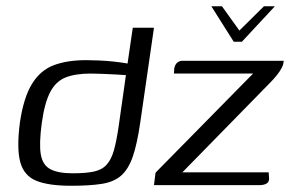

<svg xmlns="http://www.w3.org/2000/svg" viewBox="-20 -594 930 616"><path d="M658 -574H692L748 -496L827 -574H862L756 -460H730ZM208 2Q136 2 96.5 -14Q57 -30 45 -74Q33 -118 44 -202Q56 -282 83 -325.5Q110 -369 153 -385Q196 -401 256 -401Q273 -401 297 -400Q321 -399 344 -396.5Q367 -394 385 -391Q403 -388 409 -385L387 -375L406 -505H474L430 -201Q420 -132 406 -91.5Q392 -51 368.5 -30.5Q345 -10 306 -4Q267 2 208 2ZM213 -38Q255 -38 281 -43.5Q307 -49 322 -65.5Q337 -82 345.5 -112Q354 -142 361 -191L384 -353Q373 -354 352.5 -355Q332 -356 310 -357Q288 -358 271 -358Q222 -358 190.5 -345.5Q159 -333 141 -298.5Q123 -264 114 -199Q105 -132 111 -98Q117 -64 142 -51Q167 -38 213 -38ZM565 -41H842L843 -26Q845 -12 836.5 -6Q828 0 812 0H474L479 -40L792 -358H538L539 -374Q541 -386 548 -392.5Q555 -399 566 -399H890Q890 -388 884 -376.5Q878 -365 868 -352.5Q858 -340 845 -327Z"/></svg>

Font: Genos
Style: Italic
Weight: 400
Italic angle: -8°
Version: Version 1.010